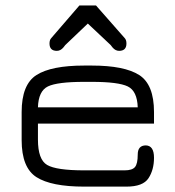

<svg xmlns="http://www.w3.org/2000/svg" viewBox="-20 -694 651 714"><path d="M170.9 -552.7 275.4 -673.8H336.9L443.4 -552.7Q450.2 -545.9 450.2 -532.2Q450.2 -504.9 422.9 -504.9Q409.2 -504.9 398.4 -517.6L391.6 -526.4L306.6 -606.4L222.7 -526.4L215.8 -517.6Q205.1 -504.9 191.4 -504.9Q164.1 -504.9 164.1 -532.2Q164.1 -545.9 170.9 -552.7ZM552.7 -277.3V-234.4H121.1V-174.8Q121.1 -100.6 155.3 -80.6Q189.5 -60.5 293 -60.5H443.4Q471.7 -60.5 481.9 -72.8Q492.2 -85 492.2 -119.1Q492.2 -153.3 522.5 -153.3Q552.7 -152.3 552.7 -107.4Q552.7 -62.5 532.2 -31.2Q511.7 0 450.2 0H293Q170.9 0 115.7 -35.2Q60.5 -70.3 60.5 -172.9V-277.3Q60.5 -379.9 115.7 -415Q170.9 -450.2 293 -450.2H321.3Q442.4 -450.2 497.6 -415Q552.7 -379.9 552.7 -277.3ZM321.3 -389.6H293Q193.4 -389.6 158.2 -372.6Q123 -355.5 121.1 -294.9H492.2Q490.2 -355.5 455.1 -372.6Q419.9 -389.6 321.3 -389.6Z"/></svg>

Font: Jura
Style: Medium
Weight: 500
Version: Version 2.6.1